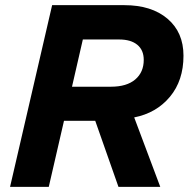

<svg xmlns="http://www.w3.org/2000/svg" viewBox="-20 -724 731 744"><path d="M500 -269 601 0H439L349 -256H228L169 0H19L182 -704H462Q567 -704 629 -651.5Q691 -599 691 -508Q691 -412 638.5 -349Q586 -286 500 -269ZM410 -388Q471 -388 504 -416Q537 -444 537 -492Q537 -530 512 -550.5Q487 -571 442 -571H301L259 -388Z"/></svg>

Font: CBA Beacon Sans Extra Bold
Style: Italic
Weight: 800
Italic angle: -13°
Designer: Wei Huang
Foundry: Wei Huang
Version: Version 1.002